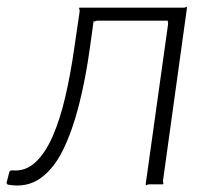

<svg xmlns="http://www.w3.org/2000/svg" viewBox="-36 -553 637 576"><path d="M-12 1Q-17 -1 -16 -6L-8 -37Q-6 -42 0 -42Q39 -38 69 -65Q99 -92 121.5 -143Q144 -194 160 -263Q176 -332 187 -410L203 -519Q203 -524 201.5 -527Q200 -530 204 -530H514Q520 -530 522 -532Q524 -534 525 -530L453 -11Q453 -7 454 -3.5Q455 0 451 0H412Q407 0 404.5 2Q402 4 401 0L468 -479Q469 -485 467.5 -488Q466 -491 470 -491H257Q252 -491 249 -489Q246 -487 245 -491L233 -405Q221 -318 201.5 -240.5Q182 -163 154 -105Q126 -47 85 -18Q44 11 -12 1Z"/></svg>

Font: Libre Franklin ExtraLight
Style: Italic
Weight: 250
Italic angle: -8°
Designer: Pablo Impallari, Rodrigo Fuenzalida, Nhung Nguyen
Foundry: Impallari Type
Version: Version 3.000